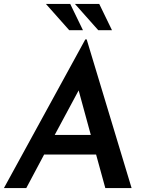

<svg xmlns="http://www.w3.org/2000/svg" viewBox="-25 -959 744 979"><path d="M465 -171H200L109 0H-5L410 -758H417L646 0H512ZM438 -271 376 -498 254 -271ZM398 -805H328L209 -939H333ZM546 -805H476L357 -939H481Z"/></svg>

Font: Josefin Sans SemiBold
Style: Italic
Weight: 600
Italic angle: -7°
Designer: Santiago Orozco
Foundry: Typemade
Version: Version 2.000